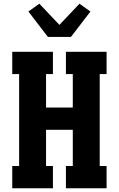

<svg xmlns="http://www.w3.org/2000/svg" viewBox="-20 -1014 640 1034"><path d="M46 0V-120H83V-615H46V-735H265V-615H228V-435H372V-615H335V-735H554V-615H517V-120H554V0H335V-120H372V-315H228V-120H265V0ZM238 -815 133 -952 192 -994 300 -880 408 -994 467 -952 362 -815Z"/></svg>

Font: Iosevka Etoile Heavy
Style: Regular
Weight: 900
Designer: Belleve Invis
Foundry: Belleve Invis
Version: Version 22.1.2; ttfautohint (v1.8.4)